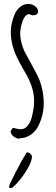

<svg xmlns="http://www.w3.org/2000/svg" viewBox="-20 -694 287 979"><path d="M34 -25 45 -42Q51 -42 64 -38Q79 -35 87 -35Q105 -35 119.5 -51Q134 -67 141 -93Q154 -141 154 -179Q154 -245 112 -318L101 -337Q82 -370 69 -396Q56 -422 47 -452Q35 -491 35 -530Q35 -574 55 -622Q65 -645 83.5 -659.5Q102 -674 125 -674Q143 -674 158.5 -662.5Q174 -651 174 -635Q174 -626 167 -621Q160 -616 150 -616Q139 -616 129 -622Q107 -621 94 -583Q83 -548 83 -525Q83 -496 92 -466.5Q101 -437 115 -413L137 -373L172 -307Q186 -279 194.5 -242Q203 -205 203 -167Q203 -106 175 -51Q161 -23 135.5 -6Q110 11 79 11V14Q61 11 48.5 1Q36 -9 34 -25ZM26 257Q26 250 58.5 186.5Q91 123 115 85Q116 83 120 83Q127 83 135 90Q143 97 143 105Q143 125 125 158Q107 191 82.5 221.5Q58 252 42 263Q38 265 36 265H34Q26 265 26 257Z"/></svg>

Font: Amatic SC
Style: Bold
Weight: 700
Designer: Multiple Designers
Foundry: Vernon Adams
Version: Version 2.505